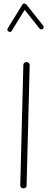

<svg xmlns="http://www.w3.org/2000/svg" viewBox="-20 -1026 272 1064"><path d="M109.9 17.6Q92.3 17.6 92.3 -0.5L109.4 -665Q109.4 -672.4 114.5 -677.5Q119.6 -682.6 127.4 -682.1Q134.8 -682.1 139.9 -677Q145 -671.9 144.5 -664.6L127.4 0Q127.4 17.6 109.9 17.6ZM27.3 -851.6Q16.6 -857.9 22.9 -869.1L104 -1000.5Q107.9 -1006.8 115 -1006.3Q122.1 -1005.9 125.5 -1002L219.2 -884.3Q222.7 -880.4 221.9 -874.8Q221.2 -869.1 217.3 -865.7Q213.4 -862.3 207.8 -863.3Q202.1 -864.3 198.7 -868.2L116.7 -971.7L45.4 -855.5Q38.1 -844.2 27.3 -851.6Z"/></svg>

Font: Mikhak-DS2-FD ExtraLight
Style: Regular
Weight: 200
Designer: Amin Abedi
Version: Version 3.2